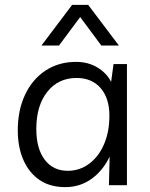

<svg xmlns="http://www.w3.org/2000/svg" viewBox="-20 -760 616 788"><path d="M501 -497V0H427L430 -117Q402 -59 355 -25.5Q308 8 248 8Q185 8 142 -21.5Q99 -51 76 -103.5Q53 -156 53 -225Q53 -308 83 -371.5Q113 -435 167 -470.5Q221 -506 292 -506Q342 -506 380 -483Q418 -460 436 -424L446 -497ZM294 -440Q219 -440 174 -383Q129 -326 129 -231Q129 -150 163.5 -104.5Q198 -59 258 -59Q307 -59 346 -88Q385 -117 407 -168Q429 -219 429 -285Q429 -357 393 -398.5Q357 -440 294 -440ZM468 -573H396L309 -690L222 -573H150L276 -740H342Z"/></svg>

Font: LivvicRegular
Style: Regular
Weight: 400
Designer: Jacques Le Bailly, Baron von Fonthausen
Version: Version 1.001; ttfautohint (v1.8.2)